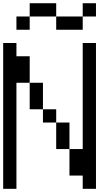

<svg xmlns="http://www.w3.org/2000/svg" viewBox="-20 -1187 707 1207"><path d="M0 0V-916.7H83.3V-833.3H166.7V-666.7H83.3V0ZM166.7 -500V-666.7H250V-500ZM166.7 -1000H83.3V-1083.3H166.7ZM166.7 -1083.3V-1166.7H333.3V-1083.3ZM333.3 -416.7H416.7V-250H333.3ZM333.3 -500V-416.7H250V-500ZM333.3 -1000V-1083.3H500V-1000ZM500 -83.3H416.7V-250H500V-916.7H583.3V0H500ZM500 -1083.3V-1166.7H583.3V-1083.3Z"/></svg>

Font: Galmuri11 Regular
Style: Regular
Weight: 400
Designer: Minseo Lee (Quiple)
Version: Version 2.356;hotconv 1.1.0;makeotfexe 2.6.0 DEVELOPMENT